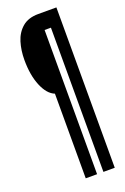

<svg xmlns="http://www.w3.org/2000/svg" viewBox="-144 -712 538 827"><g transform="rotate(-20 125.0 -298.5)"><path d="M98 69V-319Q65 -332 44.5 -381Q24 -430 24 -500Q24 -544 35.5 -581.5Q47 -619 74.5 -642.5Q102 -666 148 -666H231V69H179V-592H150V69Z"/></g></svg>

Font: Inconsolata UltraCondensed SemiBold
Style: Regular
Weight: 600
Width: 1
Monospace: yes
Designer: Raph Levien, Cyreal, Brenton Simpson
Foundry: Raph Levien, Cyreal, Google
Version: Version 3.001; ttfautohint (v1.8.2.53-6de2)